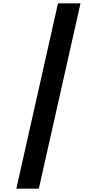

<svg xmlns="http://www.w3.org/2000/svg" viewBox="-20 -906 581 1152"><path d="M463 -886H328L78 226H213Z"/></svg>

Font: Noto Sans Kannada UI SemiCondensed ExtraBold
Style: Regular
Weight: 800
Width: 4
Designer: Jelle Bosma - Monotype Design Team
Foundry: Monotype Imaging Inc.
Version: Version 2.005